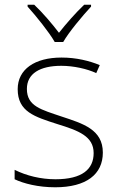

<svg xmlns="http://www.w3.org/2000/svg" viewBox="-20 -784 502 814"><path d="M212 -606H248C272 -648 329 -716 366 -756V-764H337C300 -729 260 -683 230 -645C201 -683 162 -729 125 -764H97V-756C133 -716 188 -648 212 -606ZM416 -137C416 -235 332 -260 241 -290C156 -319 94 -333 94 -407C94 -472 149 -505 240 -505C292 -505 350 -492 388 -474L403 -508C359 -526 304 -540 241 -540C127 -540 55 -490 55 -406C55 -310 127 -289 223 -258C314 -230 377 -206 377 -135C377 -67 329 -24 215 -24C153 -24 92 -39 42 -64V-24C80 -6 141 10 214 10C346 10 416 -45 416 -137Z"/></svg>

Font: Noto Sans Ethiopic ExtraLight
Style: Regular
Weight: 200
Designer: Monotype Design Team
Foundry: Monotype Imaging Inc.
Version: Version 2.102